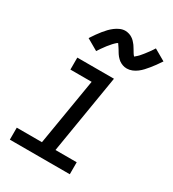

<svg xmlns="http://www.w3.org/2000/svg" viewBox="-186 -870 873 971"><g transform="rotate(30 250.5 -384.5)"><path d="M26 0V-70H173L238 -460H114V-530H328L252 -70H376V0ZM180 -606 114 -644Q126 -662 136.5 -677Q147 -692 157 -704Q167 -716 176.5 -726Q186 -736 199 -746Q212 -756 227 -762.5Q242 -769 257 -769Q263 -769 268.5 -768Q274 -767 279 -765.5Q284 -764 288.5 -762Q293 -760 297.5 -757Q302 -754 306 -751Q310 -748 313 -744.5Q316 -741 320 -736.5Q324 -732 327 -728Q330 -724 332.5 -719.5Q335 -715 337.5 -711.5Q340 -708 343 -702.5Q346 -697 349 -692.5Q352 -688 354 -685Q356 -682 360 -678Q363 -681 366.5 -683.5Q370 -686 374.5 -690.5Q379 -695 380.5 -696.5Q382 -698 384.5 -701Q387 -704 389.5 -707Q392 -710 395 -713.5Q398 -717 401 -721Q404 -725 407 -729Q410 -733 413.5 -737.5Q417 -742 420.5 -747Q424 -752 427.5 -757.5Q431 -763 435 -769L501 -731Q489 -713 478.5 -698.5Q468 -684 458 -672Q448 -660 438.5 -649.5Q429 -639 416 -629Q403 -619 388 -613Q373 -607 358 -607Q351 -607 345 -608Q339 -609 333.5 -611Q328 -613 322 -616Q316 -619 311.5 -622.5Q307 -626 303 -630Q299 -634 294.5 -639Q290 -644 287 -649Q284 -654 281 -658.5Q278 -663 275 -668.5Q272 -674 268 -679.5Q264 -685 261.5 -689Q259 -693 256 -697Q252 -695 249 -692.5Q246 -690 241 -685Q236 -680 234.5 -678.5Q233 -677 230.5 -674Q228 -671 225.5 -668Q223 -665 220 -661.5Q217 -658 214 -654.5Q211 -651 208 -646.5Q205 -642 201.5 -637.5Q198 -633 194.5 -628Q191 -623 187.5 -617.5Q184 -612 180 -606Z"/></g></svg>

Font: Iosevka Slab Oblique
Style: Regular
Weight: 400
Italic angle: -9°
Monospace: yes
Designer: Belleve Invis
Foundry: Belleve Invis
Version: Version 11.1.1; ttfautohint (v1.8.3)